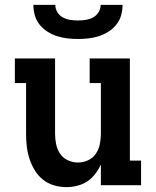

<svg xmlns="http://www.w3.org/2000/svg" viewBox="-20 -760 640 788"><path d="M252 8Q226 8 201 0.5Q176 -7 156 -23Q136 -39 122.5 -61.5Q109 -84 101 -108.5Q93 -133 90 -158.5Q87 -184 87 -210V-419H41V-520H206V-210Q206 -189 210.5 -167.5Q215 -146 227 -128.5Q239 -111 259 -102Q279 -93 300 -93Q321 -93 341 -102Q361 -111 373 -128.5Q385 -146 389.5 -167.5Q394 -189 394 -210V-419H348V-520H513V-101H559V0H394V-85Q385 -65 371 -46.5Q357 -28 338 -15.5Q319 -3 296.5 2.5Q274 8 252 8ZM300 -600Q278 -600 256.5 -602.5Q235 -605 214.5 -611.5Q194 -618 175 -630Q156 -642 142.5 -659Q129 -676 123 -697Q117 -718 117 -740H207Q207 -724 215.5 -710Q224 -696 238 -688.5Q252 -681 268 -678.5Q284 -676 300 -676Q316 -676 332 -678.5Q348 -681 362 -688.5Q376 -696 384.5 -710Q393 -724 393 -740H483Q483 -718 477 -697Q471 -676 457.5 -659Q444 -642 425 -630Q406 -618 385.5 -611.5Q365 -605 343.5 -602.5Q322 -600 300 -600Z"/></svg>

Font: Iosevka Plex Etoile
Style: Bold
Weight: 700
Designer: Belleve Invis
Foundry: Belleve Invis
Version: Version 25.1.1; ttfautohint (v1.8.4)